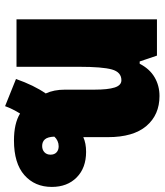

<svg xmlns="http://www.w3.org/2000/svg" viewBox="34 -637 648 756"><g transform="rotate(90 358.0 -259.0)"><path d="M291 2Q316 -69 348 -115Q333 -147 333 -191V-307Q333 -360 324.5 -386.5Q316 -413 296 -413Q264 -413 253.5 -375.5Q243 -338 243 -246V0H56V-553H199L222 -485H231Q251 -524 284 -543.5Q317 -563 358 -563Q432 -563 476 -511.5Q520 -460 520 -360V-263Q544 -274 578 -274Q641 -274 678.5 -237Q716 -200 716 -139Q716 -72 669.5 -31Q623 10 533 10Q466 10 427 -14Q408 17 398 45ZM589 -134Q589 -149 580 -157.5Q571 -166 556 -166Q545 -166 535 -161.5Q525 -157 518 -149Q519 -123 528.5 -112Q538 -101 555 -101Q570 -101 579.5 -110Q589 -119 589 -134Z"/></g></svg>

Font: Noto Sans Display Black Narrow
Style: Regular
Weight: 900
Width: 4
Designer: Monotype Design team
Foundry: Monotype Imaging Inc.
Version: Version 1.000